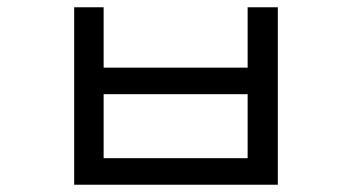

<svg xmlns="http://www.w3.org/2000/svg" viewBox="-20 -510 960 528"><path d="M184 -490H265V-324H661V-490H744V-2H184ZM265 -251V-75H661V-251Z"/></svg>

Font: hexukorean05
Style: Book
Weight: 400
Designer: Jelle Bosma - Monotype Design Team
Foundry: Monotype Imaging Inc.
Version: Version 2.003